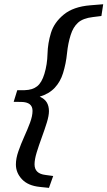

<svg xmlns="http://www.w3.org/2000/svg" viewBox="-20 -764 507 906"><path d="M44.5 -283.5 61.5 -338.5H96.5Q133.5 -339.5 155.2 -356.8Q177 -374 189.5 -415.5Q203 -460 204.2 -510Q205.5 -560 220.5 -609Q235.5 -658 280.8 -695.2Q326 -732.5 406 -739L467 -744L458.5 -688.5L418.5 -683.5Q371.5 -678 348.2 -657Q325 -636 313.5 -599Q301 -560 296.2 -512.2Q291.5 -464.5 277.5 -419Q265 -378.5 238.5 -350Q212 -321.5 167.5 -308Q191.5 -297 201.2 -280Q211 -263 211 -239.5Q211 -218 200.8 -185Q190.5 -152 177 -115.2Q163.5 -78.5 153.2 -45Q143 -11.5 143 11.5Q143 55.5 194.5 61.5L231 66.5L211 122.5L168 118Q112.5 112.5 83.8 82Q55 51.5 55 12Q55 -16.5 66.8 -50.2Q78.5 -84 94.2 -118.8Q110 -153.5 121.8 -185.2Q133.5 -217 133.5 -241Q133.5 -282.5 80 -283Z"/></svg>

Font: Newsreader 6pt
Style: Italic
Weight: 400
Italic angle: -17°
Designer: Hugues Gentile
Foundry: Production Type
Version: Version 1.003; ttfautohint (v1.8.3)